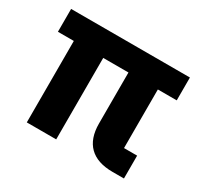

<svg xmlns="http://www.w3.org/2000/svg" viewBox="-115 -681 884 837"><g transform="rotate(30 327.5 -262.5)"><path d="M526 -410H621V-525H23V-410H103V0H251V-410H378V-153C378 -53 432 0 534 0H592V-115H526Z"/></g></svg>

Font: IBM Plex Thai Looped
Style: Bold
Weight: 700
Designer: Mike Abbink, Paul van der Laan, Pieter van Rosmalen, Ben Mitchell, Mark Frömberg
Foundry: Bold Monday
Version: Version 1.0